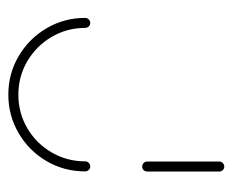

<svg xmlns="http://www.w3.org/2000/svg" viewBox="-69 -490 559 461"><g transform="rotate(90 210.5 -259.5)"><path d="M379.6 -196.7Q384.4 -196.7 388 -193.1Q391.5 -189.6 391.5 -184.4Q391.5 -134.1 366.9 -91.9Q342.2 -49.6 299.8 -24.8Q257.4 0 207.4 0Q157 0 114.8 -24.8Q72.6 -49.6 47.8 -91.9Q23 -134.1 23 -184.4Q23 -189.6 26.7 -193.1Q30.4 -196.7 35.2 -196.7Q40 -196.7 43.5 -193.1Q47 -189.6 47 -184.4Q47 -140.7 68.7 -103.9Q90.4 -67 127 -45.6Q163.7 -24.1 207.4 -24.1Q251.1 -24.1 287.8 -45.6Q324.4 -67 345.9 -103.9Q367.4 -140.7 367.4 -184.4Q367.4 -189.6 371.1 -193.1Q374.8 -196.7 379.6 -196.7ZM380 -321.5Q374.8 -321.5 371.3 -325Q367.8 -328.5 367.8 -333.3V-506.7Q367.8 -511.5 371.5 -515Q375.2 -518.5 380 -518.5Q384.8 -518.5 388.3 -515Q391.9 -511.5 391.9 -506.7V-333.3Q391.9 -328.5 388.5 -325Q385.2 -321.5 380 -321.5Z"/></g></svg>

Font: 26F Galaxy Hebrew Thin
Style: Regular
Weight: 100
Designer: C₂₉H₂₅N₃O₅
Version: Version 1.000